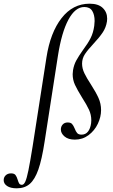

<svg xmlns="http://www.w3.org/2000/svg" viewBox="-137 -746 613 1041"><path d="M-117 231Q-117 215 -106 204.5Q-95 194 -77 194Q-60 194 -53 203Q-46 212 -41 229Q-37 243 -32.5 249.5Q-28 256 -18 256Q-8 256 0 239Q8 222 17 178Q26 134 40 47L115 -435Q136 -570 197 -648Q258 -726 349 -726Q396 -726 420 -703Q444 -680 444 -645Q444 -635 443 -630Q438 -597 419.5 -569.5Q401 -542 370 -509Q339 -476 323.5 -452.5Q308 -429 308 -401Q308 -375 320.5 -349Q333 -323 356 -288Q383 -246 397 -215Q411 -184 411 -149Q411 -112 393.5 -75Q376 -38 343.5 -13.5Q311 11 269 11Q233 11 213 -6Q193 -23 193 -44Q193 -60 203 -71Q213 -82 230 -82Q246 -82 253.5 -74Q261 -66 268 -49Q274 -33 281.5 -24.5Q289 -16 305 -16Q327 -16 340 -32.5Q353 -49 357 -78Q358 -83 358 -94Q358 -124 345.5 -151Q333 -178 308 -217Q282 -259 269.5 -286Q257 -313 257 -344Q257 -350 259 -366Q264 -395 276.5 -418Q289 -441 313 -475Q340 -511 354.5 -540Q369 -569 374 -606Q376 -624 376 -632Q376 -666 363 -687Q350 -708 320 -708Q271 -708 234 -639.5Q197 -571 177 -443L105 21Q90 119 71 173Q52 227 24.5 251Q-3 275 -46 275Q-80 275 -98.5 262.5Q-117 250 -117 231Z"/></svg>

Font: Cormorant Garamond Medium
Style: Italic
Weight: 500
Italic angle: -10°
Designer: Christian Thalmann (Catharsis Fonts)
Foundry: Catharsis Fonts
Version: Version 4.000